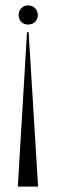

<svg xmlns="http://www.w3.org/2000/svg" viewBox="-20 -523 245 711"><path d="M49 -467C49 -446 64 -432 84 -432C105 -432 120 -446 120 -467C120 -488 105 -503 84 -503C64 -503 49 -488 49 -467ZM80 -404 46 168H121L86 -404Z"/></svg>

Font: Moniqa Display
Style: Regular
Weight: 400
Designer: Rajesh Rajput
Foundry: Rajesh Rajput
Version: Version 1.000